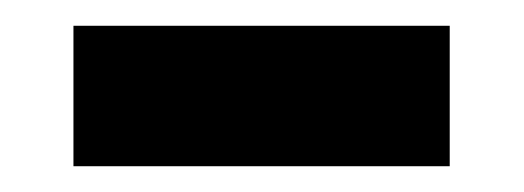

<svg xmlns="http://www.w3.org/2000/svg" viewBox="-20 -630 407 149"><path d="M37 -501V-610H329V-501Z"/></svg>

Font: Mina
Style: Bold
Weight: 700
Version: Version 1.000